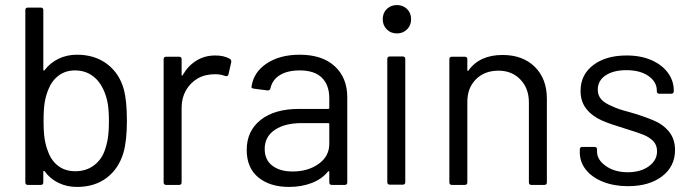

<svg xmlns="http://www.w3.org/2000/svg" viewBox="-20 -730 2734 758"><path d="M156 -54Q155 -56 153 -55.5Q151 -55 151 -53V-10Q151 0 141 0H90Q80 0 80 -10V-690Q80 -700 90 -700H141Q151 -700 151 -690V-454Q151 -452 152.5 -451.5Q154 -451 156 -453Q178 -482 211 -498Q244 -514 284 -514Q354 -514 402.5 -477.5Q451 -441 469 -377Q481 -332 481 -253Q481 -173 467 -126Q448 -63 400.5 -27.5Q353 8 284 8Q244 8 211 -8Q178 -24 156 -54ZM170 -131Q183 -95 210.5 -74.5Q238 -54 277 -54Q318 -54 348 -75Q378 -96 392 -132Q401 -156 405.5 -182.5Q410 -209 410 -253Q410 -298 404.5 -326Q399 -354 387 -379Q371 -413 342.5 -432.5Q314 -452 276 -452Q239 -452 212 -432Q185 -412 171 -377Q161 -353 156.5 -326Q152 -299 152 -253Q152 -207 156.5 -180Q161 -153 170 -131Z M626 -10V-496Q626 -506 636 -506H687Q697 -506 697 -496V-435Q697 -432 698.5 -431.5Q700 -431 701 -433Q722 -470 755 -490.5Q788 -511 830 -511Q864 -511 887 -498Q894 -494 893 -485L882 -436Q879 -427 869 -430Q850 -437 830 -437Q789 -437 760 -420Q731 -403 714 -373Q697 -343 697 -305V-10Q697 0 687 0H636Q626 0 626 -10Z M954 -138Q954 -213 1009 -256.5Q1064 -300 1160 -300H1276Q1280 -300 1280 -304V-342Q1280 -394 1251 -423Q1222 -452 1163 -452Q1115 -452 1085 -433.5Q1055 -415 1048 -382Q1045 -372 1036 -373L982 -380Q971 -382 973 -388Q981 -445 1033 -479.5Q1085 -514 1163 -514Q1252 -514 1301.5 -468.5Q1351 -423 1351 -346V-10Q1351 0 1341 0H1290Q1280 0 1280 -10V-51Q1280 -53 1278.5 -54Q1277 -55 1275 -53Q1251 -23 1210.5 -7.5Q1170 8 1121 8Q1046 8 1000 -29.5Q954 -67 954 -138ZM1135 -53Q1196 -53 1238 -83Q1280 -113 1280 -162V-240Q1280 -244 1276 -244H1171Q1104 -244 1064.5 -217Q1025 -190 1025 -142Q1025 -99 1055 -76Q1085 -53 1135 -53Z M1509 -11V-497Q1509 -507 1519 -507H1570Q1580 -507 1580 -497V-11Q1580 -1 1570 -1H1519Q1509 -1 1509 -11ZM1547 -710Q1571 -710 1587 -694.5Q1603 -679 1603 -654Q1603 -630 1587 -614Q1571 -598 1547 -598Q1523 -598 1507 -614Q1491 -630 1491 -654Q1491 -679 1507 -694.5Q1523 -710 1547 -710Z M1754 -10V-496Q1754 -506 1764 -506H1815Q1825 -506 1825 -496V-453Q1825 -451 1826.5 -450Q1828 -449 1829 -451Q1873 -513 1964 -513Q2044 -513 2091.5 -466Q2139 -419 2139 -340V-10Q2139 0 2129 0H2078Q2068 0 2068 -10V-326Q2068 -381 2034.5 -416Q2001 -451 1948 -451Q1893 -451 1859 -417Q1825 -383 1825 -328V-10Q1825 0 1815 0H1764Q1754 0 1754 -10Z M2269 -128V-140Q2269 -150 2279 -150H2327Q2337 -150 2337 -140V-132Q2337 -99 2372 -74.5Q2407 -50 2458 -50Q2509 -50 2541.5 -73.5Q2574 -97 2574 -133Q2574 -158 2558 -174Q2542 -189 2521.5 -197.5Q2501 -206 2449 -222Q2386 -241 2357 -254Q2318 -271 2295 -300Q2272 -329 2272 -371Q2272 -435 2322 -473Q2372 -511 2454 -511Q2510 -511 2552 -492.5Q2594 -474 2617 -442.5Q2640 -411 2640 -373V-370Q2640 -360 2630 -360H2583Q2573 -360 2573 -370V-373Q2573 -407 2540 -430Q2507 -453 2453 -453Q2402 -453 2371 -432.5Q2340 -412 2340 -376Q2340 -353 2354 -337.5Q2368 -322 2398 -310Q2420 -299 2463 -288Q2516 -273 2557 -256Q2597 -240 2621 -210.5Q2645 -181 2645 -138Q2645 -73 2594 -34Q2543 5 2459 5Q2405 5 2361.5 -12Q2318 -29 2293.5 -59.5Q2269 -90 2269 -128Z"/></svg>

Font: Barlow GEO
Style: Regular
Weight: 400
Designer: Jeremy Tribby
Foundry: Tribby Type
Version: Version 1.408